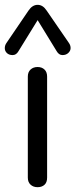

<svg xmlns="http://www.w3.org/2000/svg" viewBox="-41 -777 315 802"><path d="M75.2 -35.2V-457Q75.2 -476.1 86.7 -486.6Q98.1 -497.1 116 -497.1Q133.8 -497.1 144.8 -486.6Q155.8 -476.1 155.8 -457V-35.2Q155.8 -15.1 144.8 -5.1Q133.8 4.9 116 4.9Q98.1 4.9 86.7 -5.6Q75.2 -16.1 75.2 -35.2ZM-14.2 -597.2 78.1 -732.9Q94.2 -756.8 116.2 -756.8Q138.2 -756.8 153.8 -732.9L247.1 -597.2Q253.9 -587.4 253.9 -576.2Q253.9 -564.9 244.4 -555.9Q234.9 -546.9 220 -546.9Q205.1 -546.9 195.8 -563L116.2 -692.9L36.1 -563Q26.9 -546.9 11.7 -546.9Q-3.4 -546.9 -12.2 -555.4Q-21 -564 -21 -575.7Q-21 -587.4 -14.2 -597.2Z"/></svg>

Font: Nunito-Regular
Style: Regular
Weight: 400
Designer: Vernon Adams
Foundry: newtypography
Version: Version 3.000